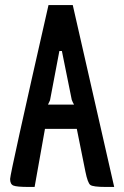

<svg xmlns="http://www.w3.org/2000/svg" viewBox="-20 -740 492 760"><path d="M399 0Q348 0 337.5 -8Q327 -16 318 -61L284 -230H158L117 0H94Q46 0 33 -5.5Q20 -11 20 -31.5Q20 -52 172 -720H268L432 0ZM215 -538 178 -343 170 -326H273Q272 -327 268 -335.5Q264 -344 264 -345L225 -538Z"/></svg>

Font: Economica
Style: Bold
Weight: 700
Designer: Vicente Lamonaca
Foundry: Vicente Lamonaca
Version: Version 1.100